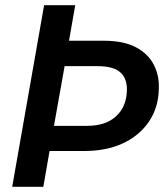

<svg xmlns="http://www.w3.org/2000/svg" viewBox="-20 -720 647 740"><path d="M27 0 150 -700H270L246 -563H380Q456 -563 503.5 -538Q551 -513 573 -470Q595 -427 592 -374Q590 -304 553.5 -250.5Q517 -197 453.5 -167.5Q390 -138 305 -138H171L147 0ZM188 -235H316Q387 -235 427 -271.5Q467 -308 469 -370Q471 -416 444.5 -440.5Q418 -465 356 -465H229Z"/></svg>

Font: DM Sans SemiBold
Style: Italic
Weight: 600
Italic angle: -10°
Designer: Colophon Foundry, Jonny Pinhorn
Foundry: Colophon Foundry
Version: Version 4.004;gftools[0.9.30]